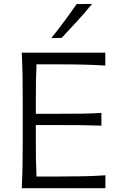

<svg xmlns="http://www.w3.org/2000/svg" viewBox="-20 -990 634 1010"><path d="M94.5 0Q97.5 -60 98.5 -115.2Q99.5 -170.5 99.5 -236.5V-475Q99.5 -541 98.5 -597Q97.5 -653 94.5 -713H534V-645Q483 -648.5 424.5 -650Q366 -651.5 287 -651.5H172Q170 -606.5 169.2 -561.8Q168.5 -517 168.5 -465.5V-391.5H294.5Q364.5 -391.5 415.2 -392.2Q466 -393 513.5 -396V-329Q463 -331 412.5 -331.5Q362 -332 293.5 -332H168.5V-246.5Q168.5 -195.5 169.2 -151Q170 -106.5 172 -61.5H293Q360 -61.5 419.5 -62.8Q479 -64 534.5 -68V0ZM250 -789.5Q285.5 -834 318.8 -878.8Q352 -923.5 383 -968.5L464.5 -969.5Q427 -923.5 386.5 -879.2Q346 -835 304 -790.5Z"/></svg>

Font: Commissioner Flair Light
Style: Regular
Weight: 300
Designer: Kostas Bartsokas
Foundry: Kostas Bartsokas
Version: Version 1.000; ttfautohint (v1.8.3)